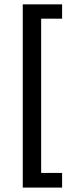

<svg xmlns="http://www.w3.org/2000/svg" viewBox="-20 -724 337 877"><path d="M84 132.8V-704.1H263.7V-638.7H168V65.9H263.7V132.8Z"/></svg>

Font: Shanti
Style: Regular
Weight: 400
Designer: Vernon Adams
Foundry: Vernon Adams
Version: Version 1.100; ttfautohint (v1.8.4)